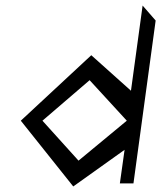

<svg xmlns="http://www.w3.org/2000/svg" viewBox="-20 -661 581 692"><path d="M244 11 429 -121 412 0H461L541 -587L494 -641L452 -334L309 -462L55 -226ZM303 -372 437 -226 263 -82 133 -226Z"/></svg>

Font: Stormblade
Style: Obl
Weight: 400
Designer: Mew Too
Foundry: Cannot Into Space Fonts
Version: Version 0.77